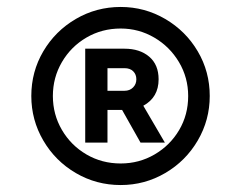

<svg xmlns="http://www.w3.org/2000/svg" viewBox="-20 -804 693 552"><path d="M70 -528Q70 -598 104.5 -656.5Q139 -715 198 -749.5Q257 -784 327 -784Q396 -784 455 -749.5Q514 -715 548.5 -656.5Q583 -598 583 -528Q583 -459 548.5 -400Q514 -341 455 -306.5Q396 -272 327 -272Q257 -272 198 -306.5Q139 -341 104.5 -400Q70 -459 70 -528ZM327 -334Q380 -334 424.5 -360Q469 -386 495 -430Q521 -474 521 -528Q521 -581 494.5 -625.5Q468 -670 423.5 -696Q379 -722 327 -722Q273 -722 228.5 -696Q184 -670 158 -625.5Q132 -581 132 -528Q132 -475 158 -430.5Q184 -386 228.5 -360Q273 -334 327 -334ZM225 -664H338Q382 -664 409 -641Q436 -618 436 -576Q436 -524 392 -500L454 -394H384L331 -488H289V-394H225ZM338 -543Q353 -543 362.5 -552.5Q372 -562 372 -576Q372 -590 363 -599Q354 -608 338 -608H289V-543Z"/></svg>

Font: Eudoxus Sans Medium
Style: Regular
Weight: 500
Designer: Stijn de Vries
Foundry: tokotype
Version: Version 2.005